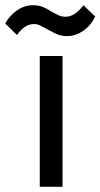

<svg xmlns="http://www.w3.org/2000/svg" viewBox="-75 -714 384 734"><path d="M-10 -580 -55 -624Q-39 -654 -10.5 -674Q18 -694 51 -694Q72 -694 87.5 -688Q103 -682 123 -669Q141 -659 151.5 -654.5Q162 -650 176 -650Q211 -650 244 -694L289 -651Q273 -617 243.5 -596.5Q214 -576 181 -576Q160 -576 144.5 -582.5Q129 -589 108 -601Q90 -611 79 -616.5Q68 -622 54 -622Q19 -622 -10 -580ZM77 -500H164V0H77Z"/></svg>

Font: Haskoy Medium
Style: Regular
Weight: 500
Designer: Ertekin Erdin
Foundry: Ertekin Erdin
Version: Version 1.500; ttfautohint (v1.8.3)